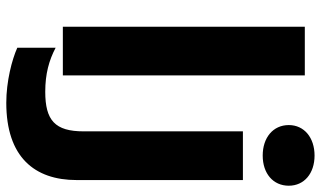

<svg xmlns="http://www.w3.org/2000/svg" viewBox="-225 -616 1021 611"><g transform="rotate(90 285.5 -310.5)"><path d="M65 0H220V-770H65ZM553 -573H398V-66C398 25 363 56 272 56C215 56 172 44 132 23V145C170 162 239 180 307 180C480 180 553 90 553 -44ZM475 -636C532 -636 571 -669 571 -719C571 -768 532 -801 475 -801C418 -801 378 -768 378 -719C378 -669 418 -636 475 -636Z"/></g></svg>

Font: Bounded Med
Style: Regular
Weight: 500
Designer: Vlad Churkin
Version: Version 3.0